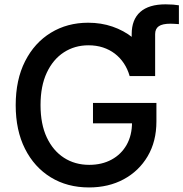

<svg xmlns="http://www.w3.org/2000/svg" viewBox="-20 -841 832 872"><path d="M578.1 -495.6V-686Q578.1 -752.4 617.2 -786.9Q656.2 -821.3 731.9 -821.3Q750.5 -821.3 766.1 -820.1Q781.7 -818.8 792.5 -816.9V-731.4Q783.2 -731.9 772.9 -732.7Q762.7 -733.4 754.4 -733.4Q717.8 -733.4 701.2 -721.9Q684.6 -710.4 684.6 -686V-495.6ZM384.3 10.3Q285.6 10.3 210.7 -35.6Q135.7 -81.5 93.5 -165.3Q51.3 -249 51.3 -363.3Q51.3 -479 94 -563Q136.7 -647 211.2 -692.4Q285.6 -737.8 380.4 -737.8Q439.5 -737.8 490.7 -720.2Q542 -702.6 582.5 -670.4Q623 -638.2 649.4 -593.8Q675.8 -549.3 684.6 -495.6H568.8Q559.6 -527.8 542.5 -553.5Q525.4 -579.1 501.5 -597.4Q477.5 -615.7 447.5 -625.5Q417.5 -635.3 381.8 -635.3Q319.3 -635.3 270 -603.3Q220.7 -571.3 192.4 -510.7Q164.1 -450.2 164.1 -363.8Q164.1 -277.3 192.4 -217Q220.7 -156.7 270.5 -124.5Q320.3 -92.3 385.3 -92.3Q442.9 -92.3 486.8 -116.2Q530.8 -140.1 555.2 -183.3Q579.6 -226.6 579.6 -285.2L609.4 -280.8H402.3V-373.5H690.4V-289.6Q690.4 -198.7 650.6 -131.3Q610.8 -64 542 -26.9Q473.1 10.3 384.3 10.3Z"/></svg>

Font: V-Inter
Style: Medium-500
Weight: 500
Designer: Rasmus Andersson
Foundry: rsms
Version: Version 4.000;git-4146feb